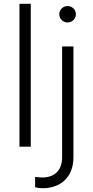

<svg xmlns="http://www.w3.org/2000/svg" viewBox="-20 -777 490 1017"><path d="M83 0H143V-757H83ZM166 215C176 218 193 220 206 220C299 220 369 163 369 56V-531H309V56C309 127 267 163 205 163C193 163 179 162 166 160ZM294 -702C294 -677 314 -658 338 -658C362 -658 382 -677 382 -702C382 -726 362 -745 338 -745C314 -745 294 -726 294 -702Z"/></svg>

Font: Mluvka Light
Style: Regular
Weight: 300
Designer: Modified by Jiří Krblich, Original typeface by Gumpita Rahayu
Foundry: Gumpita Rahayu & Jiří Krblich
Version: Version 2.000;Glyphs 3.1.1 (3134)